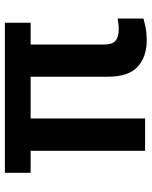

<svg xmlns="http://www.w3.org/2000/svg" viewBox="58 -642 592 747"><g transform="rotate(-90 353.5 -269.0)"><path d="M54.3 -545.5H638.1V-445.3H553.3V-158.7Q553.3 -128.2 567.6 -115.4Q582 -102.6 611.9 -102.6Q624.3 -102.6 635.7 -104Q647 -105.5 654.5 -106.9V-6.4Q638.5 -1.8 617.7 2.3Q596.9 6.4 570.3 6.4Q506 6.4 467 -28.8Q427.9 -63.9 427.9 -147V-445.3H265.6V0H139.9V-445.3H54.3Z"/></g></svg>

Font: Inter P Semi Bold
Style: Regular
Weight: 600
Designer: Rasmus Andersson
Foundry: rsms
Version: Version 3.018;git-588b23468